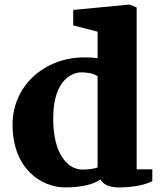

<svg xmlns="http://www.w3.org/2000/svg" viewBox="-20 -816 715 850"><path d="M35.6 -264.2C35.6 -65.9 166 13.7 268.1 13.7C352.1 13.7 398.9 -3.4 424.8 -21.5C437.5 1.5 463.9 13.7 505.9 13.7C583.5 13.7 632.3 -2 654.3 -14.2V-66.4H585V-782.7L553.2 -795.9L304.2 -772V-703.6L412.1 -675.8V-558.1C387.7 -562 368.2 -562 353.5 -562C178.7 -562 35.6 -438.5 35.6 -264.2ZM311 -71.8C255.9 -93.3 212.9 -169.4 215.8 -301.3C218.3 -470.7 308.1 -495.6 338.4 -495.6C360.8 -495.6 388.7 -493.7 412.1 -478.5V-74.7C397.5 -69.3 374.5 -65.4 345.2 -65.4C333.5 -65.4 322.3 -67.4 311 -71.8Z"/></svg>

Font: Merriweather
Style: Heavy
Weight: 900
Designer: Eben Sorkin ( eben@eyebytes.com )
Foundry: Sorkin Type Co.
Version: Version 1.003